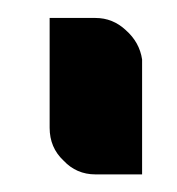

<svg xmlns="http://www.w3.org/2000/svg" viewBox="-20 -201 200 217"><path d="M36.1 -133.8Q36.1 -146.5 36.1 -163.1Q36.1 -180.7 36.1 -180.7Q46.9 -180.7 61.5 -180.7Q77.1 -180.7 87.9 -180.7Q107.4 -180.7 122.1 -167Q137.7 -153.3 140.6 -133.8Q140.6 -108.4 140.6 -56.6Q140.6 -45.9 140.6 -25.4Q140.6 -3.9 140.6 -3.9Q129.9 -3.9 114.3 -3.9Q99.6 -3.9 87.9 -3.9Q66.4 -3.9 51.8 -19.5Q36.1 -34.2 36.1 -56.6Q36.1 -80.1 36.1 -127.9Q36.1 -129.9 36.1 -133.8Z"/></svg>

Font: Citrica
Style: Regular
Weight: 400
Designer: Mario Otalvaro
Version: Version 1.0